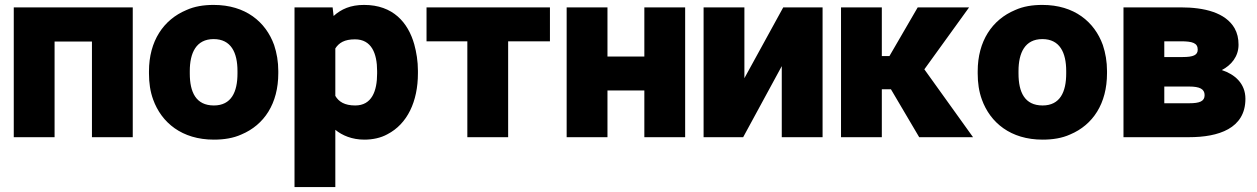

<svg xmlns="http://www.w3.org/2000/svg" viewBox="-20 -558 5113 781"><path d="M36 0H202V-389H354V0H520V-528H36Z M586 -259C586 -221 591 -186 603 -153C637 -59 720 10 850 10C891 10 929 4 962 -11C1055 -50 1112 -137 1112 -260V-269C1112 -307 1106 -342 1095 -375C1061 -469 979 -538 849 -538C808 -538 771 -532 738 -517C645 -478 586 -391 586 -268ZM752 -259V-269C752 -343 778 -399 849 -399C920 -399 946 -344 946 -269V-259C946 -184 921 -129 850 -129C777 -129 752 -183 752 -259Z M1178 203H1344V-30C1372 -7 1412 10 1462 10C1496 10 1529 3 1556 -12C1637 -54 1680 -145 1680 -260V-270C1680 -309 1674 -345 1665 -378C1640 -466 1579 -538 1461 -538C1406 -538 1368 -521 1337 -493L1333 -528H1178ZM1344 -168V-361C1359 -384 1381 -398 1424 -398C1491 -398 1514 -341 1514 -269V-259C1514 -187 1492 -129 1425 -129C1382 -129 1358 -144 1344 -168Z M1715 -390H1881V0H2047V-390H2217V-528H1715Z M2285 0H2451V-190H2601V0H2767V-528H2601V-328H2451V-528H2285Z M2842 0H3003L3160 -289V0H3326V-528H3166L3008 -240V-528H2842Z M3401 0H3567V-195H3604L3719 0H3938L3740 -276L3922 -528H3713L3598 -330H3567V-528H3401Z M3957 -259C3957 -221 3962 -186 3974 -153C4008 -59 4091 10 4221 10C4262 10 4300 4 4333 -11C4426 -50 4483 -137 4483 -260V-269C4483 -307 4477 -342 4466 -375C4432 -469 4350 -538 4220 -538C4179 -538 4142 -532 4109 -517C4016 -478 3957 -391 3957 -268ZM4123 -259V-269C4123 -343 4149 -399 4220 -399C4291 -399 4317 -344 4317 -269V-259C4317 -184 4292 -129 4221 -129C4148 -129 4123 -183 4123 -259Z M4550 0H4817C4936 0 5046 -35 5046 -156C5046 -219 5002 -256 4950 -273C4987 -292 5018 -327 5018 -376C5018 -402 5013 -423 5002 -443C4965 -507 4879 -528 4783 -528H4550ZM4716 -138V-206H4817C4860 -206 4880 -196 4880 -171C4880 -146 4860 -138 4817 -138ZM4716 -326V-390H4783C4831 -390 4852 -383 4852 -356C4852 -334 4834 -326 4791 -326Z"/></svg>

Font: Asimov Pro
Style: Ult
Weight: 900
Designer: Google
Version: Version 2.000980; 2014